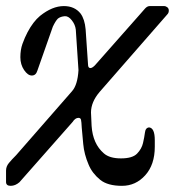

<svg xmlns="http://www.w3.org/2000/svg" viewBox="-53 -432 573 629"><path d="M435.5 -14.6Q454.1 -12.7 454.1 27.3V48.8Q454.1 107.4 422.9 142.1Q391.6 176.8 346.7 176.8Q299.8 176.8 275.4 157.2Q249 135.7 237.3 107.4Q222.7 73.2 219.7 40Q216.8 4.9 214.8 -13.7Q213.9 -33.2 212.4 -39.6Q210.9 -45.9 204.1 -45.9Q193.4 -45.9 184.6 -32.2L10.7 165Q-2.9 176.8 -18.1 176.8Q-33.2 176.8 -33.2 164.1V127Q-33.2 113.3 -23.9 102.1Q-14.6 90.8 0 76.2L182.6 -132.8Q201.2 -153.3 204.1 -202.1L195.3 -335Q193.4 -351.6 182.1 -365.7Q170.9 -379.9 159.2 -378.9Q145.5 -377.9 136.7 -371.1Q128.9 -363.3 120.1 -344.7L69.3 -200.2Q64.5 -184.6 51.3 -184.6Q38.1 -184.6 25.9 -202.6Q13.7 -220.7 13.7 -244.6Q13.7 -268.6 20.5 -288.1Q28.3 -309.6 37.1 -326.2Q55.7 -361.3 78.1 -379.9Q118.2 -412.1 156.2 -412.1Q191.4 -412.1 210.9 -387.7Q224.6 -369.1 227.5 -335.9L235.4 -220.7Q235.4 -209 243.2 -209Q249 -209 257.8 -217.8L405.3 -384.8Q415 -396.5 422.4 -404.3Q429.7 -412.1 437.5 -412.1H484.4Q490.2 -412.1 495.1 -408.2Q500 -404.3 500 -397.5Q500 -389.6 495.1 -384.8L273.4 -130.9Q245.1 -97.7 245.1 -63.5L247.1 -19.5Q251 39.1 287.1 70.3Q305.7 86.9 343.3 86.9Q380.9 86.9 396 71.3Q411.1 55.7 415.5 36.6Q419.9 17.6 421.9 2Q423.8 -13.7 435.5 -14.6Z"/></svg>

Font: Menaion Unicode
Style: Regular
Weight: 400
Designer: Aleksandr Andreev
Foundry: Ponomar Technologies, Inc.
Version: 2.0